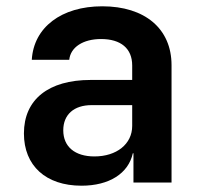

<svg xmlns="http://www.w3.org/2000/svg" viewBox="-20 -580 640 610"><path d="M305 -560C175 -560 87 -493 81 -390H200C204 -430 244 -456 301 -456C364 -456 400 -426 400 -372V-326H268C134 -326 56 -264 56 -156C56 -54 125 10 239 10C327 10 388 -29 402 -93H404V0H525V-373C525 -489 440 -560 305 -560ZM280 -83C218 -83 181 -114 181 -166C181 -216 215 -246 271 -246H400V-180C400 -122 350 -83 280 -83Z"/></svg>

Font: Tekne LDO
Style: Bold
Weight: 700
Monospace: yes
Designer: Alessio Laiso, Mario Rullo, Paolo Rosset
Foundry: Alessio Laiso
Version: Version 1.000;hotconv 1.0.109;makeotfexe 2.5.65596